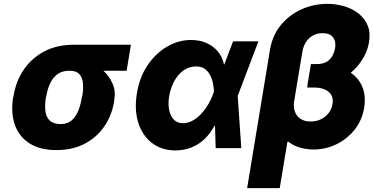

<svg xmlns="http://www.w3.org/2000/svg" viewBox="-20 -757 1908 981"><path d="M46.9 -258.8 49.8 -269.5Q62 -343.8 102.1 -402.1Q142.1 -460.4 206.5 -494.4Q271 -528.3 356.4 -528.3Q364.7 -520 371.6 -501.7Q378.4 -483.4 392.8 -464.8Q407.2 -446.3 438.5 -437Q473.6 -426.3 505.4 -398.2Q537.1 -370.1 554.4 -331.3Q571.8 -292.5 564 -249L563 -238.3Q551.3 -166.5 512.5 -110.4Q473.6 -54.2 411.9 -22.2Q350.1 9.8 268.6 9.8Q183.1 9.8 129.4 -25.4Q75.7 -60.5 55.2 -121.3Q34.7 -182.1 46.9 -258.8ZM217.3 -269.5 214.4 -258.8Q208.5 -220.7 211.9 -189.9Q215.3 -159.2 234.1 -141.1Q252.9 -123 290.5 -123Q323.7 -123 345.2 -141.1Q366.7 -159.2 379.4 -189.9Q392.1 -220.7 397.9 -258.8L400.9 -269.5Q406.7 -303.7 403.8 -332.5Q400.9 -361.3 384.8 -378.7Q368.7 -396 335 -395.5Q298.8 -396 274.7 -378.7Q250.5 -361.3 236.8 -332.5Q223.1 -303.7 217.3 -269.5ZM648.9 -528.3 627 -395.5H335L356.4 -528.3Z M876.5 11.7Q805.7 11.2 756.6 -26.4Q707.5 -64 686.5 -130.1Q665.5 -196.3 679.7 -281.2Q692.9 -362.8 734.1 -423.8Q775.4 -484.9 833.7 -518.8Q892.1 -552.7 956.5 -552.7Q1001 -552.7 1035.6 -537.1Q1070.3 -521.5 1093.5 -493.4Q1116.7 -465.3 1124.5 -427.7L1175.3 -431.6L1194.3 -269L1212.9 0H1082L1073.7 -284.2Q1072.8 -309.6 1067.6 -333.3Q1062.5 -356.9 1052 -376Q1041.5 -395 1024.4 -406.2Q1007.3 -417.5 981.9 -417.5Q946.3 -417.5 918 -397.5Q889.6 -377.4 870.8 -343.3Q852.1 -309.1 844.2 -265.6Q837.9 -225.1 844.5 -193.8Q851.1 -162.6 868.9 -145Q886.7 -127.4 914.1 -127.4Q940.4 -127.4 964.6 -140.9Q988.8 -154.3 1009 -176.5Q1029.3 -198.7 1044.7 -225.1Q1060.1 -251.5 1068.8 -276.9L1170.9 -545.9H1300.3L1196.3 -271.5L1125 -119.6L1075.7 -114.3Q1056.6 -78.1 1028.1 -49.6Q999.5 -21 961.4 -4.9Q923.3 11.2 876.5 11.7Z M1567.4 -420.9H1634.8Q1710.9 -420.9 1760.3 -392.6Q1809.6 -364.3 1830.1 -316.2Q1850.6 -268.1 1840.8 -207.5Q1830.6 -143.6 1792.7 -95.5Q1754.9 -47.4 1699.7 -20.3Q1644.5 6.8 1582.5 6.8Q1546.9 6.8 1513.9 -2.4Q1481 -11.7 1453.6 -32.7L1448.2 -31.2L1482.4 -238.8Q1478.5 -210.4 1486.6 -187.3Q1494.6 -164.1 1514.9 -150.1Q1535.2 -136.2 1566.9 -136.2Q1596.7 -136.2 1620.4 -147.9Q1644 -159.7 1659.4 -179.7Q1674.8 -199.7 1678.7 -224.6Q1684.1 -253.9 1672.1 -272.7Q1660.2 -291.5 1637.9 -300.5Q1615.7 -309.6 1588.4 -309.6H1549.3ZM1651.9 -737.3Q1698.2 -737.3 1740.2 -724.6Q1782.2 -711.9 1813.2 -687Q1844.2 -662.1 1858.9 -625.7Q1873.5 -589.4 1865.2 -541Q1856.9 -488.3 1822 -439Q1787.1 -389.6 1732.4 -358.2Q1677.7 -326.7 1609.4 -326.2H1551.3L1568.8 -429.7H1598.1Q1631.8 -429.7 1651.1 -442.6Q1670.4 -455.6 1679.7 -474.1Q1689 -492.7 1691.9 -509.3Q1698.2 -543.5 1681.9 -565.7Q1665.5 -587.9 1628.4 -587.4Q1603 -587.9 1581.5 -576.9Q1560.1 -565.9 1545.2 -544.9Q1530.3 -523.9 1524.9 -492.7L1409.2 204.1H1242.7L1359.9 -504.9Q1372.6 -577.6 1415.3 -629.4Q1458 -681.2 1520.3 -709.2Q1582.5 -737.3 1651.9 -737.3Z"/></svg>

Font: Inter Tight ExtraBold
Style: Italic
Weight: 800
Italic angle: -9.39999°
Designer: Rasmus Andersson
Foundry: rsms
Version: Version 3.004